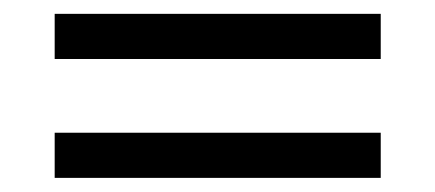

<svg xmlns="http://www.w3.org/2000/svg" viewBox="-20 -495 626 276"><path d="M58.6 -304.2H527.3V-239.3H58.6ZM58.6 -475.1H527.3V-410.2H58.6Z"/></svg>

Font: Lesson One Light
Style: Regular
Weight: 300
Designer: But Ko, Victor Gaultney, Annie Olsen, Julie Remington, Don Collingsworth, Eric Hays, Becca Hirsbrunner
Version: Version 1.100